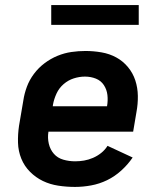

<svg xmlns="http://www.w3.org/2000/svg" viewBox="-20 -729 640 757"><path d="M276 8Q242 8 209.5 3Q177 -2 149 -15.5Q121 -29 98.5 -51.5Q76 -74 64 -103.5Q52 -133 51 -166Q50 -199 55 -233L72 -333Q76 -360 86 -387Q96 -414 114 -438Q132 -462 156 -480Q180 -498 207 -509Q234 -520 261.5 -524Q289 -528 317 -528Q349 -528 380.5 -522.5Q412 -517 438.5 -502.5Q465 -488 484.5 -464.5Q504 -441 513.5 -412Q523 -383 523.5 -351Q524 -319 518 -287L505 -210H171Q167 -185 172.5 -162Q178 -139 192.5 -122.5Q207 -106 229.5 -99.5Q252 -93 276 -93Q294 -93 311.5 -96Q329 -99 346.5 -106.5Q364 -114 379 -126Q394 -138 404 -154L503 -108Q484 -80 458 -56.5Q432 -33 402 -18.5Q372 -4 339.5 2Q307 8 276 8ZM188 -310H402Q406 -333 403.5 -354.5Q401 -376 389.5 -393.5Q378 -411 358 -419Q338 -427 315 -427Q293 -427 271 -420Q249 -413 231 -397.5Q213 -382 203 -360.5Q193 -339 189 -317ZM182 -631V-709H527V-631Z"/></svg>

Font: Iosevka Aile
Style: Bold Italic
Weight: 700
Italic angle: -9°
Designer: Belleve Invis
Foundry: Belleve Invis
Version: Version 28.0.1; ttfautohint (v1.8.4)